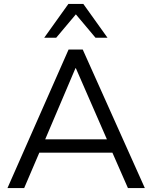

<svg xmlns="http://www.w3.org/2000/svg" viewBox="-20 -957 775 977"><path d="M18 0 329 -705H401L717 0H631L552 -180H180L103 0ZM364 -610 210 -248H524L366 -610ZM205 -765 328 -937H404L527 -765H466L366 -884L266 -765Z"/></svg>

Font: Mulish
Style: Regular
Weight: 400
Designer: Vernon Adams
Foundry: Vernon Adams
Version: Version 3.603; ttfautohint (v1.8.3)